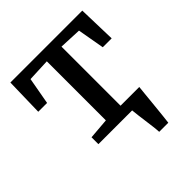

<svg xmlns="http://www.w3.org/2000/svg" viewBox="-199 -692 1008 1008"><g transform="rotate(-45 304.5 -188.0)"><path d="M406.5 180Q405.5 160.5 402.5 136.5Q399.5 112.5 396.2 88Q393 63.5 390 40.8Q387 18 385.5 0L340.5 -60.5H499Q497 -41 494.5 -16.8Q492 7.5 489.5 34Q487 60.5 484.2 86.8Q481.5 113 479 137Q476.5 161 474 180ZM135 0V-51L251 -60.5V-499L124.5 -493.5L97.5 -343.5H32L37 -555.5H571L577 -343.5H511L484.5 -493.5L360 -499V-60.5L478.5 -51V0Z"/></g></svg>

Font: Merriweather Medium
Style: Regular
Weight: 500
Version: Version 2.100